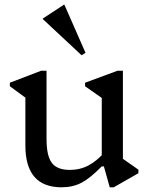

<svg xmlns="http://www.w3.org/2000/svg" viewBox="-20 -785 631 817"><path d="M242 12Q165 12 126.5 -32.5Q88 -77 88 -166V-401L131 -338L22 -418V-433L155 -484H178V-193Q178 -122 200.5 -92Q223 -62 277 -62Q321 -62 357.5 -81.5Q394 -101 430 -143V-77H413Q364 -27 327 -7.5Q290 12 242 12ZM447 12 422 -77H413V-401L456 -338L342 -418V-433L480 -484H503V-81L462 -138L569 -63V-48L464 12ZM327 -550 162 -704V-706L252 -765H254L344 -560Z"/></svg>

Font: Platypi Light
Style: Regular
Weight: 300
Designer: David Sargent
Foundry: Bolt Cutter Type
Version: Version 1.200